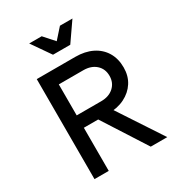

<svg xmlns="http://www.w3.org/2000/svg" viewBox="-237 -1185 1224 1330"><g transform="rotate(-30 375.0 -520.0)"><path d="M124 0V-800H432Q509 -800 566 -772Q623 -744 654.5 -692Q686 -640 686 -569Q686 -502 654 -452Q622 -402 565 -373.5Q508 -345 432 -345H238V0ZM574 0 340 -365H466L706 0ZM238 -444H434Q496 -444 534 -478.5Q572 -513 572 -568Q572 -624 534 -658Q496 -692 434 -692H238ZM548 -1040 444 -890H306L202 -1040H302L408 -921H342L448 -1040Z"/></g></svg>

Font: Martian Mono SemiExpanded
Style: Regular
Weight: 400
Width: 6
Monospace: yes
Designer: Roman Shamin
Foundry: Evil Martians
Version: Version 1.000